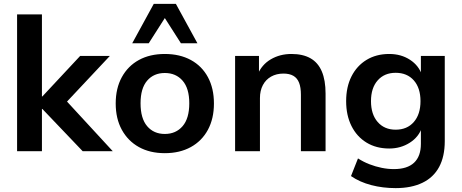

<svg xmlns="http://www.w3.org/2000/svg" viewBox="-20 -779 2379 989"><path d="M68 0V-705H196V-282H198L393 -491H546L301 -230L302 -281L561 0H406L198 -218H196V0Z M829 10Q752 10 695.5 -21.5Q639 -53 607.5 -110.5Q576 -168 576 -246Q576 -324 607.5 -381.5Q639 -439 695.5 -470Q752 -501 829 -501Q906 -501 963 -470Q1020 -439 1051 -381.5Q1082 -324 1082 -246Q1082 -168 1051 -110.5Q1020 -53 963 -21.5Q906 10 829 10ZM829 -89Q886 -89 920.5 -129Q955 -169 955 -247Q955 -324 920.5 -363.5Q886 -403 829 -403Q772 -403 738 -363.5Q704 -324 704 -247Q704 -169 738 -129Q772 -89 829 -89ZM661 -556 772 -759H886L997 -556H912L829 -686L746 -556Z M1191 0V-491H1314V-393H1306Q1328 -446 1375 -473.5Q1422 -501 1481 -501Q1540 -501 1579 -479Q1618 -457 1637.5 -411.5Q1657 -366 1657 -297V0H1530V-291Q1530 -329 1520.5 -353Q1511 -377 1491 -388.5Q1471 -400 1440 -400Q1404 -400 1376.5 -384.5Q1349 -369 1334 -340.5Q1319 -312 1319 -274V0Z M2018 190Q1952 190 1892.5 174.5Q1833 159 1788 128L1824 37Q1852 55 1883 67Q1914 79 1946 85.5Q1978 92 2009 92Q2078 92 2113 59Q2148 26 2148 -38V-124H2154Q2138 -74 2091 -44Q2044 -14 1985 -14Q1918 -14 1868 -44.5Q1818 -75 1790.5 -130Q1763 -185 1763 -258Q1763 -331 1790.5 -385.5Q1818 -440 1868 -470.5Q1918 -501 1985 -501Q2046 -501 2092 -471Q2138 -441 2154 -391H2148V-491H2271V-52Q2271 27 2242 81Q2213 135 2156 162.5Q2099 190 2018 190ZM2018 -111Q2077 -111 2111.5 -150.5Q2146 -190 2146 -258Q2146 -326 2111.5 -365Q2077 -404 2018 -404Q1960 -404 1925.5 -365Q1891 -326 1891 -258Q1891 -190 1925.5 -150.5Q1960 -111 2018 -111Z"/></svg>

Font: Nunito Sans 12pt ExtraLight 11pt
Style: Bold
Weight: 700
Version: Version 3.101;gftools[0.9.27]